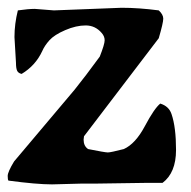

<svg xmlns="http://www.w3.org/2000/svg" viewBox="-22 -486 497 499"><path d="M188.5 -8.8 113.3 -6.8Q73.2 -6.8 0 -16.6Q-2 -18.6 -2 -28.8Q-2 -39.1 14.6 -66.4L171.9 -252.9Q200.2 -288.1 237.3 -338.9Q250 -371.1 250 -381.3Q250 -391.6 242.2 -400.4Q225.6 -419.9 200.7 -419.9Q175.8 -419.9 147.5 -407.7Q119.1 -395.5 106.4 -381.3Q93.8 -367.2 87.9 -353.5Q70.3 -315.4 34.2 -293.9Q25.4 -295.9 22.5 -302.2Q19.5 -308.6 19.5 -323.2L15.6 -389.6Q15.6 -423.8 24.4 -459Q51.8 -462.9 68.4 -462.9L118.2 -459L293.9 -465.8Q338.9 -465.8 390.6 -459Q402.3 -448.2 402.3 -437.5Q402.3 -426.8 390.6 -386.7L196.3 -131.8L195.3 -123Q195.3 -106.4 207 -98.6Q251 -89.8 258.3 -89.8Q265.6 -89.8 299.8 -98.6Q330.1 -112.3 354.5 -158.2Q378.9 -204.1 394.5 -216.8Q417 -210 423.8 -189.5Q435.5 -155.3 435.5 -96.2Q435.5 -37.1 400.4 -10.7H355.5L224.6 -8.8Z"/></svg>

Font: Essays1743
Style: Medium
Weight: 500
Designer: Based on the typeface in a 1743 English translation of the essays of Montaigne.  PostScript/TrueType font designed by Jo
Version: Version 002.100